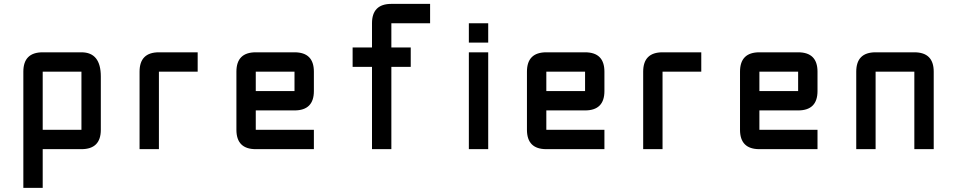

<svg xmlns="http://www.w3.org/2000/svg" viewBox="-20 -752 4825 968"><path d="M97.7 -390.6Q97.7 -488.3 195.3 -488.3H390.6Q488.3 -488.3 488.3 -366.2V-97.7Q488.3 0 390.6 0H195.3V195.3H97.7ZM390.6 -390.6H195.3V-97.7H390.6Z M781.2 -488.3H976.6V-390.6H781.2V0H683.6V-390.6Q683.6 -488.3 781.2 -488.3Z M1269.5 -488.3H1464.8Q1562.5 -488.3 1562.5 -390.6V-293Q1562.5 -195.3 1464.8 -195.3H1269.5V-97.7H1562.5V0H1269.5Q1171.9 0 1171.9 -97.7V-390.6Q1171.9 -488.3 1269.5 -488.3ZM1464.8 -390.6H1269.5V-293H1464.8Z M2148.4 -732.4V-634.8H1953.1V-512.7H2050.8V-415H1953.1V0H1855.5V-415H1757.8V-512.7H1855.5V-634.8Q1855.5 -732.4 1953.1 -732.4Z M2343.8 -488.3H2441.4V0H2343.8ZM2343.8 -537.1V-634.8H2441.4V-537.1Z M2734.4 -488.3H2929.7Q3027.3 -488.3 3027.3 -390.6V-293Q3027.3 -195.3 2929.7 -195.3H2734.4V-97.7H3027.3V0H2734.4Q2636.7 0 2636.7 -97.7V-390.6Q2636.7 -488.3 2734.4 -488.3ZM2929.7 -390.6H2734.4V-293H2929.7Z M3320.3 -488.3H3515.6V-390.6H3320.3V0H3222.7V-390.6Q3222.7 -488.3 3320.3 -488.3Z M3808.6 -488.3H4003.9Q4101.6 -488.3 4101.6 -390.6V-293Q4101.6 -195.3 4003.9 -195.3H3808.6V-97.7H4101.6V0H3808.6Q3710.9 0 3710.9 -97.7V-390.6Q3710.9 -488.3 3808.6 -488.3ZM4003.9 -390.6H3808.6V-293H4003.9Z M4589.8 -390.6H4394.5V0H4296.9V-390.6Q4296.9 -488.3 4394.5 -488.3H4589.8Q4687.5 -488.3 4687.5 -390.6V0H4589.8Z"/></svg>

Font: BabelStone Zanabazar
Style: Regular
Weight: 400
Designer: Andrew West
Foundry: Andrew West
Version: Version 10.002;August 6, 2021